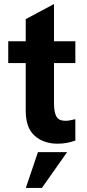

<svg xmlns="http://www.w3.org/2000/svg" viewBox="-20 -696 426 944"><path d="M106.5 -151V-386H20.5V-493H106.5V-602L245.5 -676V-493H350.5V-386H245.5V-189.5Q245.5 -143.5 257.5 -122.8Q269.5 -102 301.5 -102Q319.5 -102 350.5 -110V-5Q309 10.5 263.5 10.5Q195 10.5 150.8 -28.2Q106.5 -67 106.5 -151ZM166.5 52H310L186 228H107Z"/></svg>

Font: HK Grotesk ExtraBold
Style: Regular
Weight: 800
Designer: Alfredo Marco Pradil
Foundry: Hanken Design Co.
Version: Version 3.001